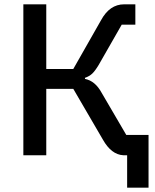

<svg xmlns="http://www.w3.org/2000/svg" viewBox="-20 -718 719 888"><path d="M568 150V0H550Q495 -3 456 -72L319 -307H194V0H88V-698H194V-399H319L447 -624Q487 -698 554 -698H606V-604H543L436 -417Q419 -389 406 -377Q393 -365 373 -358V-353Q420 -344 450 -289L564 -94H667V150Z"/></svg>

Font: Anuphan Medium
Style: Regular
Weight: 500
Designer: Mike Abbink, Paul van der Laan, Pieter van Rosmalen, Mint Tantisuwanna
Foundry: Bold Monday; Cadson Demak
Version: Version 3.002;hotconv 1.0.109;makeotfexe 2.5.65596